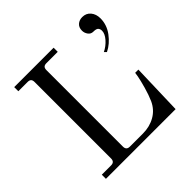

<svg xmlns="http://www.w3.org/2000/svg" viewBox="-182 -887 1054 1054"><g transform="rotate(-45 345.0 -360.0)"><path d="M544 -668Q544 -693 559.5 -706.5Q575 -720 598 -720Q628 -720 646 -698.5Q664 -677 664 -644Q664 -594 632.5 -551.5Q601 -509 558 -488L546 -500Q577 -515 599.5 -541Q622 -567 622 -590Q622 -606 612 -614Q604 -620 584 -620Q566 -620 555 -635Q544 -650 544 -668ZM62 0V-32H134Q161 -32 161 -59V-653Q161 -667 154.5 -673.5Q148 -680 134 -680H62V-712H368V-680H280Q266 -680 259.5 -673.5Q253 -667 253 -653V-59Q253 -32 280 -32H381Q434 -32 476 -56Q518 -80 539 -126Q554 -160 566 -203Q578 -246 583 -272L587 -298H612L603 0Z"/></g></svg>

Font: Old Standard TT
Style: Regular
Weight: 400
Designer: Alexey Kryukov <alexios@thessalonica.org.ru>
Version: Version 2.2